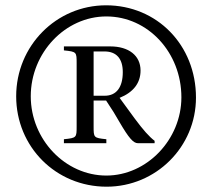

<svg xmlns="http://www.w3.org/2000/svg" viewBox="-20 -686 800 724"><path d="M563 -146V-155C542 -171 520 -196 488 -239L431 -317C483 -338 510 -373 510 -420C510 -476 466 -511 396 -511H221V-496C269 -491 269 -490 269 -447V-210C269 -167 269 -166 221 -161V-146H381V-161C333 -166 333 -167 333 -210V-307H380C404 -271 414 -255 431 -225C466 -165 483 -146 500 -146ZM333 -325V-492H374C419 -492 443 -465 443 -414C443 -357 419 -325 375 -325ZM719 -318C719 -516 572 -666 380 -666C192 -666 41 -513 41 -323C41 -132 191 18 382 18C568 18 719 -132 719 -318ZM664 -319C664 -160 534 -24 381 -24C226 -24 96 -160 96 -323C96 -487 226 -624 381 -624C538 -624 664 -488 664 -319Z"/></svg>

Font: STIXGeneral
Style: Italic
Weight: 400
Italic angle: -16.33°
Designer: MicroPress Inc., with final additions and corrections provided by Coen Hoffman, Elsevier (retired)
Version: Version 1.1.0